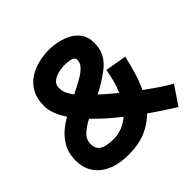

<svg xmlns="http://www.w3.org/2000/svg" viewBox="-220 -1017 1310 1310"><g transform="rotate(-45 435.5 -362.0)"><path d="M780 89Q755 73 706.5 42Q658 11 597 -32Q547 20 477 49.5Q407 79 310 79Q177 79 101 18Q25 -43 25 -150Q25 -164 28 -191Q31 -218 46 -253Q61 -288 95.5 -326Q130 -364 192 -400L196 -402Q168 -444 152 -485Q136 -526 136 -565Q136 -637 163.5 -685Q191 -733 235 -761Q279 -789 330.5 -801Q382 -813 429 -813Q472 -813 517 -803Q562 -793 600 -771.5Q638 -750 661 -714.5Q684 -679 684 -628Q684 -572 663 -530.5Q642 -489 598 -454Q554 -419 485 -380Q469 -371 450 -362Q474 -339 503 -314.5Q532 -290 562 -265Q578 -300 590 -343.5Q602 -387 611 -438L766 -411Q751 -345 732.5 -283Q714 -221 688 -167Q743 -127 791.5 -94.5Q840 -62 871 -46ZM295 -581Q295 -549 307.5 -523Q320 -497 338 -475Q390 -501 431 -524Q472 -547 496 -572Q520 -597 520 -628Q520 -664 430 -664Q418 -664 396 -661Q374 -658 351 -649.5Q328 -641 311.5 -624.5Q295 -608 295 -581ZM177 -157Q177 -111 208.5 -90Q240 -69 314 -69Q352 -69 391.5 -83Q431 -97 468 -129Q422 -165 376.5 -205Q331 -245 292 -286Q242 -261 209.5 -230Q177 -199 177 -157Z"/></g></svg>

Font: Mochiy Pop P One
Style: Regular
Weight: 400
Designer: FONTDASU
Foundry: FONTDASU / Google Inc. / Adobe
Version: Version 2.000